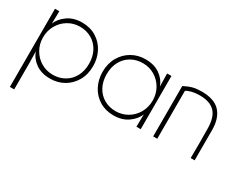

<svg xmlns="http://www.w3.org/2000/svg" viewBox="-95 -866 1800 1468"><g transform="rotate(30 805.0 -131.5)"><path d="M492 -235Q492 -298 466.5 -346Q441 -394 395.5 -420.5Q350 -447 292 -447Q236 -447 189 -419.5Q142 -392 114 -343.5Q86 -295 86 -235Q86 -176 114 -127.5Q142 -79 189 -51.5Q236 -24 292 -24Q350 -24 395.5 -50.5Q441 -77 466.5 -124.5Q492 -172 492 -235ZM528 -235Q528 -161 495.5 -105Q463 -49 409 -18.5Q355 12 290 12Q212 12 161.5 -24Q111 -60 92 -114L94 -12V220H56V-470H94V-462L92 -360Q111 -409 163 -446Q215 -483 290 -483Q361 -483 415 -450Q469 -417 498.5 -360.5Q528 -304 528 -235Z M1054 -235Q1054 -294 1026 -342.5Q998 -391 951 -418.5Q904 -446 848 -446Q790 -446 744.5 -419.5Q699 -393 673.5 -345.5Q648 -298 648 -235Q648 -172 673.5 -124Q699 -76 744.5 -49.5Q790 -23 848 -23Q904 -23 951 -50.5Q998 -78 1026 -126.5Q1054 -175 1054 -235ZM1048 -356 1046 -458V-470H1084V0H1046V-8L1048 -110Q1029 -61 977 -24Q925 13 850 13Q779 13 725 -20Q671 -53 641.5 -109.5Q612 -166 612 -235Q612 -309 644.5 -365Q677 -421 731 -451.5Q785 -482 850 -482Q928 -482 978.5 -446Q1029 -410 1048 -356Z M1194 0V-445Q1238 -467 1269.5 -475Q1301 -483 1345 -483Q1457 -483 1508 -427.5Q1559 -372 1560 -271Q1561 -136 1560 0H1525Q1527 -130 1525 -260Q1524 -361 1480 -405.5Q1436 -450 1348 -450Q1309 -450 1278.5 -442.5Q1248 -435 1230 -423V0Z"/></g></svg>

Font: Kreadon
Style: Regular
Weight: 400
Designer: kohakuno
Foundry: StudioGnu
Version: Version 1.000;Glyphs 3.1.2 (3151)